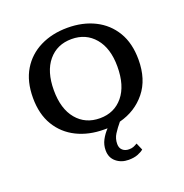

<svg xmlns="http://www.w3.org/2000/svg" viewBox="-128 -637 903 942"><g transform="rotate(-20 323.5 -166.0)"><path d="M324 9Q244 9 181.5 -22Q119 -53 83.5 -112Q48 -171 48 -256Q48 -342 83.5 -401Q119 -460 181.5 -491Q244 -522 324 -522Q404 -522 466 -491Q528 -460 563.5 -401Q599 -342 599 -256Q599 -153 546.5 -88Q494 -23 409 -1Q388 24 373.5 47Q359 70 359 98Q359 119 372 130.5Q385 142 405 142Q419 142 428 138.5Q437 135 449 128L465 165Q453 175 433.5 182.5Q414 190 386 190Q348 190 321.5 168Q295 146 295 108Q295 79 308 54.5Q321 30 341 9Q333 9 324 9ZM324 -50Q399 -50 444.5 -105Q490 -160 490 -260Q490 -355 444.5 -409Q399 -463 324 -463Q248 -463 202.5 -408.5Q157 -354 157 -256Q157 -159 202.5 -104.5Q248 -50 324 -50Z"/></g></svg>

Font: Montagu Slab 16pt
Style: Regular
Weight: 400
Designer: Florian Karsten
Foundry: Florian Karsten
Version: Version 1.000; ttfautohint (v1.8.3)